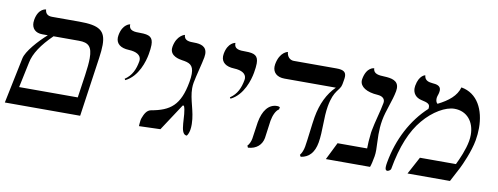

<svg xmlns="http://www.w3.org/2000/svg" viewBox="-53 -820 2822 1087"><g transform="rotate(10 1358.5 -276.0)"><path d="M208.2 -417H354.2C409.3 -417 431.5 -397.1 431.5 -329.8C431.5 -304.2 428.3 -271.8 422.4 -231L403.3 -100H66.3L97.1 -246C107.6 -300 145.5 -356 208.2 -417ZM1.7 0H434.7L483.8 -341C488 -370.4 490.4 -395.3 490.4 -416.5C490.4 -499.3 453.3 -524 337.1 -524H181.1C155.1 -524 142.2 -536 140.3 -559C140.3 -559 96.3 -559 84.1 -490C83.1 -484.5 82.6 -479.1 82.6 -473.9C82.6 -440.9 102.7 -417 144.2 -417H175.2C126.7 -374 64.5 -305 56.1 -263Z M651.1 -243C723.3 -278 749.4 -369 756.8 -411C760.6 -432.7 762.7 -450.3 762.7 -464.5C762.7 -510 741.5 -521 688.2 -521C657.2 -521 622.2 -521 623.9 -559C623.9 -559 581 -554 569.2 -487C568.3 -481.9 567.8 -477.1 567.8 -472.6C567.8 -437.3 594 -416.8 641.5 -415C685.7 -413.2 711.7 -397.3 711.7 -369.7C711.7 -366.9 711.5 -364 710.9 -361C702.8 -315 686 -276 646.4 -250Z M1034.9 -296C1041.6 -334 1063.2 -411 1069.7 -448C1070.9 -454.8 1071.5 -461 1071.5 -466.6C1071.5 -511.3 1035.7 -520 998.4 -520C973.4 -520 940.4 -520 939.4 -554C939.4 -554 893.6 -544 881.6 -476C880.9 -472 880.6 -468.3 880.6 -464.8C880.6 -421.5 930.9 -412.8 948 -410C988.2 -404.3 1015.7 -396.7 1015.7 -342.7C1015.7 -329.9 1014.2 -314.6 1010.9 -296C986.7 -159 932.7 -119 823.3 -100C800.4 -95 788.6 -73 779 -47C776.9 -41 776 -36 775.2 -31C772.7 -17 773.7 -6 772.7 0L895.4 -4L996.5 -158H1003.5C1024.9 -109 1002.6 6 1048.6 6C1056.2 -3 1060.7 -17 1063 -30C1064.7 -39.8 1065.2 -50.3 1065.2 -59.2C1065.2 -61.2 1065.2 -63.2 1065.1 -65C1064.1 -137.3 1032.1 -197.8 1032.1 -263.6C1032.1 -274.2 1032.9 -285 1034.9 -296Z M1256.1 -243C1328.3 -278 1354.4 -369 1361.8 -411C1365.6 -432.7 1367.7 -450.3 1367.7 -464.5C1367.7 -510 1346.5 -521 1293.2 -521C1262.2 -521 1227.2 -521 1228.9 -559C1228.9 -559 1186 -554 1174.2 -487C1173.3 -481.9 1172.8 -477.1 1172.8 -472.6C1172.8 -437.3 1199 -416.8 1246.5 -415C1290.7 -413.2 1316.7 -397.3 1316.7 -369.7C1316.7 -366.9 1316.5 -364 1315.9 -361C1307.8 -315 1291 -276 1251.4 -250Z M1500.8 -159C1506.5 -191 1519.7 -221 1537.5 -231L1539.8 -244C1535.3 -247 1529.5 -248 1523.5 -248C1474.5 -248 1443.1 -206 1431.1 -138C1427.8 -119 1420.2 -59 1417 -41C1414.2 -25 1406 -7 1396.4 2L1401.5 13C1451 10 1480.1 -19 1487 -58C1490.4 -77 1497.5 -140 1500.8 -159ZM1806 -296C1823.6 -396 1859.2 -394 1866.3 -434L1870.5 -458C1871.9 -465.7 1872.7 -472.6 1872.7 -478.8C1872.7 -503.3 1860 -516 1817.8 -516H1571.8C1546.8 -516 1531.5 -537 1530.5 -560C1530.5 -560 1484.3 -553 1471.2 -479C1470.4 -474.2 1470 -469.5 1470 -465C1470 -431.3 1493.6 -408 1537.7 -408H1832.7C1786.8 -363 1756.8 -301 1743.1 -223C1735.7 -181 1726.8 -91 1719.4 -49C1715.9 -29 1708.9 -12 1698.4 2L1704.7 12C1751.9 5 1780.5 -27 1790.8 -85C1802.4 -151 1794.3 -230 1806 -296Z M2123.1 -272C2133.3 -330 2162.1 -391 2172.2 -448C2173.2 -453.9 2173.7 -459.4 2173.7 -464.3C2173.7 -509.5 2132.6 -516.2 2091.5 -518C2062.7 -519 2028 -521 2027.8 -554C2027.8 -554 1983.8 -554 1971.1 -482C1970.6 -478.9 1970.3 -475.8 1970.3 -472.9C1970.3 -437.6 2008.4 -412.7 2073.3 -409C2097.2 -407.2 2113.9 -396.6 2113.9 -376.3C2113.9 -374 2113.7 -371.6 2113.2 -369C2104.6 -320 2084.3 -256 2075.1 -204C2073.7 -196 2072.3 -188 2072.1 -181C2069 -152 2066.7 -128 2066.8 -100H1896.8L1847.2 0H2101.2C2106.6 -14 2111.3 -35 2116.3 -63C2118.3 -74.6 2119 -87 2119 -100.3C2119 -126.5 2116.3 -156 2116.3 -189.5C2116.3 -214.6 2117.8 -242 2123.1 -272Z M2532.6 -533C2518.8 -483 2475.6 -448 2415.3 -418C2408.3 -422.8 2404.8 -433.8 2404.8 -444.6C2404.8 -447.5 2405 -450.3 2405.5 -453C2407.8 -466 2411.1 -468 2414.1 -485C2414.8 -488.6 2415.1 -491.8 2415.1 -494.8C2415.1 -522.8 2389 -526.2 2366.7 -528C2347.1 -530 2321.8 -534 2319.3 -565C2319.3 -565 2284.4 -560 2273.3 -497C2272.4 -492.1 2272 -487.3 2272 -482.6C2272 -454 2288.3 -430.7 2322.2 -423C2358.4 -415.3 2370.8 -409.1 2370.8 -391.2C2370.8 -388.2 2370.5 -384.8 2369.8 -381C2279.2 -298 2216 -178 2192 -42C2190.1 -31.3 2188.9 -21.9 2188.9 -14.4C2188.9 -2.2 2192.1 5 2200.7 5C2209.7 5 2220.3 -4 2221.2 -9C2244.8 -143 2284.4 -237 2339.9 -302C2394.3 -367 2464.4 -407 2515.4 -407C2588 -407 2631.4 -351.8 2631.4 -277.4C2631.4 -265.7 2630.3 -253.5 2628.1 -241C2619.3 -191 2594.4 -135 2577.3 -100H2370.3L2316.6 0H2560.6L2604.3 -83C2615 -104 2652.2 -185 2664.1 -252C2668.3 -276.1 2670.5 -300.2 2670.5 -323.5C2670.5 -427.1 2627.6 -516.7 2532.6 -533Z"/></g></svg>

Font: Linux Biolinum O 
Style: Bold Italic
Weight: 700
Designer: Philipp H. Poll
Foundry: Philipp H. Poll
Version: Version 1.3.2